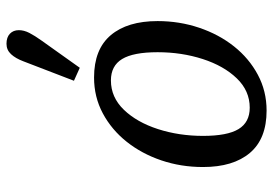

<svg xmlns="http://www.w3.org/2000/svg" viewBox="-145 -685 842 592"><g transform="rotate(-90 276.0 -389.0)"><path d="M231 12Q144 12 100.5 -39.5Q57 -91 57 -184Q57 -252 77.5 -312.5Q98 -373 135 -419.5Q172 -466 222.5 -493Q273 -520 333 -520Q420 -520 463.5 -468.5Q507 -417 507 -324Q507 -257 486.5 -196Q466 -135 429 -88.5Q392 -42 341.5 -15Q291 12 231 12ZM240 -40Q292 -40 330.5 -80Q369 -120 390 -185Q411 -250 411 -324Q411 -399 390 -433.5Q369 -468 324 -468Q272 -468 233.5 -428Q195 -388 174 -323Q153 -258 153 -184Q153 -109 174 -74.5Q195 -40 240 -40ZM323 -582Q338 -621 353 -660Q368 -699 383 -738Q392 -762 405 -776Q418 -790 437 -790Q457 -790 468 -779.5Q479 -769 479 -752Q479 -736 470.5 -719.5Q462 -703 447 -682Q426 -653 405 -623Q384 -593 363 -564Z"/></g></svg>

Font: Source Serif 4 Caption
Style: Italic
Weight: 400
Italic angle: -12°
Designer: Frank Grießhammer
Foundry: Adobe Systems Incorporated
Version: Version 4.004;hotconv 1.0.117;makeotfexe 2.5.65602